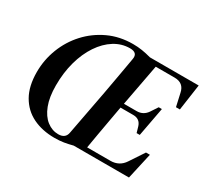

<svg xmlns="http://www.w3.org/2000/svg" viewBox="-141 -885 1183 1108"><g transform="rotate(30 450.5 -331.0)"><path d="M330 17Q249 17 186.5 -13.5Q124 -44 88.5 -106Q53 -168 53 -262Q53 -343 82 -418Q111 -493 164.5 -551.5Q218 -610 291.5 -644.5Q365 -679 454 -679Q486 -679 514.5 -674.5Q543 -670 576 -661H901L876 -487H850L831 -572Q819 -631 758 -631H632L580 -354H665Q708 -354 733 -390L764 -437H785L749 -244H728L717 -282Q704 -325 659 -325H574Q566 -280 556.5 -227.5Q547 -175 538 -123.5Q529 -72 522 -30H677Q736 -30 768 -79L831 -174H857L818 0H450Q419 8 392 12.5Q365 17 330 17ZM339 -12Q387 -12 394 -55L450 -351Q462 -417 473.5 -481.5Q485 -546 495 -604Q503 -649 451 -649Q396 -649 348 -619Q300 -589 263.5 -534.5Q227 -480 207 -407.5Q187 -335 187 -250Q187 -172 207.5 -119Q228 -66 263 -39Q298 -12 339 -12Z"/></g></svg>

Font: DM Serif Text
Style: Italic
Weight: 400
Italic angle: -12°
Designer: Colophon Foundry, Frank Grießhammer
Foundry: Colophon Foundry
Version: Version 5.100; ttfautohint (v1.8.2)